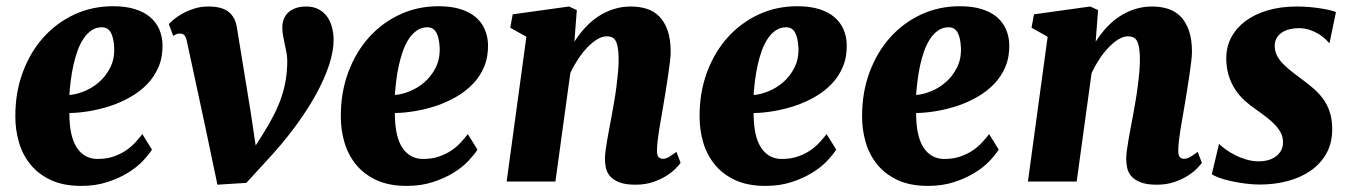

<svg xmlns="http://www.w3.org/2000/svg" viewBox="-20 -589 4380 623"><path d="M29.8 -210Q29.3 -288.1 53.7 -354Q78.1 -419.9 120.8 -467.5Q163.6 -515.1 221.4 -542Q279.3 -568.8 346.7 -568.8Q388.2 -568.8 418.2 -559.3Q448.2 -549.8 467.5 -533.2Q486.8 -516.6 496.6 -494.1Q506.3 -471.7 507.3 -445.8Q508.3 -405.3 495.1 -373.3Q481.9 -341.3 458.5 -316.9Q435.1 -292.5 404.1 -274.7Q373 -256.8 339.1 -245.6Q305.2 -234.4 270.5 -228.5Q235.8 -222.7 205.1 -222.2Q205.1 -146 229.5 -109.6Q253.9 -73.2 296.4 -73.2Q325.7 -73.2 348.4 -81.1Q371.1 -88.9 388.7 -100.8Q406.2 -112.8 419.2 -127Q432.1 -141.1 441.9 -153.8L473.1 -103.5Q462.9 -87.4 443.6 -66.9Q424.3 -46.4 395.5 -28.6Q366.7 -10.7 328.6 1.7Q290.5 14.2 243.7 14.2Q185.1 14.2 144.3 -5.1Q103.5 -24.4 78.1 -56.2Q52.7 -87.9 41.3 -127.9Q29.8 -168 29.8 -210ZM205.1 -280.8Q226.6 -282.2 252.4 -292.5Q278.3 -302.7 300.5 -321.8Q322.8 -340.8 337.2 -368.7Q351.6 -396.5 350.6 -432.6Q349.1 -466.3 339.6 -483.4Q330.1 -500.5 310.5 -500.5Q292 -500.5 277.1 -490.5Q262.2 -480.5 251 -463.6Q239.7 -446.8 231.7 -424.6Q223.6 -402.3 218.3 -377.9Q212.9 -353.5 209.7 -328.4Q206.5 -303.2 205.1 -280.8Z M647 -173.3 586.9 -452.6Q584 -467.8 579.1 -473.6Q574.2 -479.5 565.9 -480Q557.6 -480.5 552.7 -478.3Q547.9 -476.1 542 -472.7L527.8 -510.7Q531.2 -514.6 542 -524.2Q552.7 -533.7 569.6 -543.5Q586.4 -553.2 608.4 -560.5Q630.4 -567.9 655.8 -567.9Q700.2 -567.9 721.7 -550.5Q743.2 -533.2 748.5 -501L793.9 -222.2L809.6 -116.7L834 -155.3Q854.5 -188 869.4 -217.5Q884.3 -247.1 893.8 -275.6Q903.3 -304.2 907.7 -332.8Q912.1 -361.3 912.1 -391.6Q912.1 -403.8 909.7 -417.5Q907.2 -431.2 904.1 -445.3Q900.9 -459.5 898.4 -473.4Q896 -487.3 896 -500.5Q896 -514.6 900.9 -527.1Q905.8 -539.6 915.5 -548.6Q925.3 -557.6 939.7 -562.7Q954.1 -567.9 973.1 -567.9Q997.1 -567.9 1013.9 -558.8Q1030.8 -549.8 1041.5 -534.9Q1052.2 -520 1057.1 -501Q1062 -481.9 1062.5 -462.4Q1063 -424.8 1047.9 -378.4Q1032.7 -332 1004.2 -280.5Q975.6 -229 935.1 -174.6Q894.5 -120.1 844.2 -66.4L779.3 4.4L685.5 10.3Z M1085.9 -210Q1085.4 -288.1 1109.9 -354Q1134.3 -419.9 1177 -467.5Q1219.7 -515.1 1277.6 -542Q1335.4 -568.8 1402.8 -568.8Q1444.3 -568.8 1474.4 -559.3Q1504.4 -549.8 1523.7 -533.2Q1543 -516.6 1552.7 -494.1Q1562.5 -471.7 1563.5 -445.8Q1564.5 -405.3 1551.3 -373.3Q1538.1 -341.3 1514.6 -316.9Q1491.2 -292.5 1460.2 -274.7Q1429.2 -256.8 1395.3 -245.6Q1361.3 -234.4 1326.7 -228.5Q1292 -222.7 1261.2 -222.2Q1261.2 -146 1285.6 -109.6Q1310.1 -73.2 1352.5 -73.2Q1381.8 -73.2 1404.5 -81.1Q1427.2 -88.9 1444.8 -100.8Q1462.4 -112.8 1475.3 -127Q1488.3 -141.1 1498 -153.8L1529.3 -103.5Q1519 -87.4 1499.8 -66.9Q1480.5 -46.4 1451.7 -28.6Q1422.9 -10.7 1384.8 1.7Q1346.7 14.2 1299.8 14.2Q1241.2 14.2 1200.4 -5.1Q1159.7 -24.4 1134.3 -56.2Q1108.9 -87.9 1097.4 -127.9Q1085.9 -168 1085.9 -210ZM1261.2 -280.8Q1282.7 -282.2 1308.6 -292.5Q1334.5 -302.7 1356.7 -321.8Q1378.9 -340.8 1393.3 -368.7Q1407.7 -396.5 1406.7 -432.6Q1405.3 -466.3 1395.8 -483.4Q1386.2 -500.5 1366.7 -500.5Q1348.1 -500.5 1333.3 -490.5Q1318.4 -480.5 1307.1 -463.6Q1295.9 -446.8 1287.8 -424.6Q1279.8 -402.3 1274.4 -377.9Q1269 -353.5 1265.9 -328.4Q1262.7 -303.2 1261.2 -280.8Z M1688 -469.7 1635.7 -499 1643.6 -542.5 1826.2 -567.9 1851.6 -556.2 1843.8 -453.6Q1859.9 -479 1879.6 -500.2Q1899.4 -521.5 1922.4 -536.4Q1945.3 -551.3 1971.7 -559.6Q1998 -567.9 2026.9 -567.9Q2055.2 -567.9 2078.9 -560.3Q2102.5 -552.7 2119.6 -535.2Q2136.7 -517.6 2146.5 -489.5Q2156.2 -461.4 2156.2 -420.4Q2156.2 -409.2 2153.8 -388.4Q2151.4 -367.7 2147.7 -343Q2144 -318.4 2139.9 -292.7Q2135.7 -267.1 2132.3 -246.6Q2129.4 -228 2125.7 -208Q2122.1 -188 2118.9 -168.5Q2115.7 -148.9 2113.8 -131.6Q2111.8 -114.3 2111.8 -100.6Q2111.8 -83 2117.7 -78.4Q2123.5 -73.7 2130.9 -73.7Q2139.2 -73.7 2148.2 -78.4Q2157.2 -83 2174.8 -96.2L2188.5 -60.5Q2184.6 -55.2 2173.6 -43.5Q2162.6 -31.7 2144.3 -19.8Q2126 -7.8 2100.3 1.2Q2074.7 10.3 2042 10.3Q2008.8 10.3 1989.3 2.4Q1969.7 -5.4 1959.5 -17.3Q1949.2 -29.3 1946 -44.2Q1942.9 -59.1 1942.9 -73.2Q1942.9 -83.5 1944.8 -99.4Q1946.8 -115.2 1950.2 -134.5Q1953.6 -153.8 1957.5 -174.8Q1961.4 -195.8 1965.3 -216.3Q1968.8 -235.8 1972.9 -259.5Q1977.1 -283.2 1980.2 -307.9Q1983.4 -332.5 1985.6 -356.9Q1987.8 -381.3 1987.3 -402.8Q1986.8 -422.9 1984.4 -436Q1981.9 -449.2 1977.3 -457Q1972.7 -464.8 1965.6 -468Q1958.5 -471.2 1948.7 -471.2Q1934.1 -471.2 1918.2 -461.7Q1902.3 -452.1 1886.5 -435.8Q1870.6 -419.4 1856.2 -397.7Q1841.8 -376 1830.6 -352.1L1782.2 0H1624Z M2250 -210Q2249.5 -288.1 2273.9 -354Q2298.3 -419.9 2341.1 -467.5Q2383.8 -515.1 2441.7 -542Q2499.5 -568.8 2566.9 -568.8Q2608.4 -568.8 2638.4 -559.3Q2668.5 -549.8 2687.7 -533.2Q2707 -516.6 2716.8 -494.1Q2726.6 -471.7 2727.5 -445.8Q2728.5 -405.3 2715.3 -373.3Q2702.1 -341.3 2678.7 -316.9Q2655.3 -292.5 2624.3 -274.7Q2593.3 -256.8 2559.3 -245.6Q2525.4 -234.4 2490.7 -228.5Q2456.1 -222.7 2425.3 -222.2Q2425.3 -146 2449.7 -109.6Q2474.1 -73.2 2516.6 -73.2Q2545.9 -73.2 2568.6 -81.1Q2591.3 -88.9 2608.9 -100.8Q2626.5 -112.8 2639.4 -127Q2652.3 -141.1 2662.1 -153.8L2693.4 -103.5Q2683.1 -87.4 2663.8 -66.9Q2644.5 -46.4 2615.7 -28.6Q2586.9 -10.7 2548.8 1.7Q2510.7 14.2 2463.9 14.2Q2405.3 14.2 2364.5 -5.1Q2323.7 -24.4 2298.3 -56.2Q2272.9 -87.9 2261.5 -127.9Q2250 -168 2250 -210ZM2425.3 -280.8Q2446.8 -282.2 2472.7 -292.5Q2498.5 -302.7 2520.8 -321.8Q2543 -340.8 2557.4 -368.7Q2571.8 -396.5 2570.8 -432.6Q2569.3 -466.3 2559.8 -483.4Q2550.3 -500.5 2530.8 -500.5Q2512.2 -500.5 2497.3 -490.5Q2482.4 -480.5 2471.2 -463.6Q2460 -446.8 2451.9 -424.6Q2443.8 -402.3 2438.5 -377.9Q2433.1 -353.5 2429.9 -328.4Q2426.8 -303.2 2425.3 -280.8Z M2777.3 -210Q2776.9 -288.1 2801.3 -354Q2825.7 -419.9 2868.4 -467.5Q2911.1 -515.1 2969 -542Q3026.9 -568.8 3094.2 -568.8Q3135.7 -568.8 3165.8 -559.3Q3195.8 -549.8 3215.1 -533.2Q3234.4 -516.6 3244.1 -494.1Q3253.9 -471.7 3254.9 -445.8Q3255.9 -405.3 3242.7 -373.3Q3229.5 -341.3 3206.1 -316.9Q3182.6 -292.5 3151.6 -274.7Q3120.6 -256.8 3086.7 -245.6Q3052.7 -234.4 3018.1 -228.5Q2983.4 -222.7 2952.6 -222.2Q2952.6 -146 2977.1 -109.6Q3001.5 -73.2 3043.9 -73.2Q3073.2 -73.2 3095.9 -81.1Q3118.7 -88.9 3136.2 -100.8Q3153.8 -112.8 3166.7 -127Q3179.7 -141.1 3189.5 -153.8L3220.7 -103.5Q3210.4 -87.4 3191.2 -66.9Q3171.9 -46.4 3143.1 -28.6Q3114.3 -10.7 3076.2 1.7Q3038.1 14.2 2991.2 14.2Q2932.6 14.2 2891.8 -5.1Q2851.1 -24.4 2825.7 -56.2Q2800.3 -87.9 2788.8 -127.9Q2777.3 -168 2777.3 -210ZM2952.6 -280.8Q2974.1 -282.2 3000 -292.5Q3025.9 -302.7 3048.1 -321.8Q3070.3 -340.8 3084.7 -368.7Q3099.1 -396.5 3098.1 -432.6Q3096.7 -466.3 3087.2 -483.4Q3077.6 -500.5 3058.1 -500.5Q3039.6 -500.5 3024.7 -490.5Q3009.8 -480.5 2998.5 -463.6Q2987.3 -446.8 2979.2 -424.6Q2971.2 -402.3 2965.8 -377.9Q2960.4 -353.5 2957.3 -328.4Q2954.1 -303.2 2952.6 -280.8Z M3379.4 -469.7 3327.1 -499 3335 -542.5 3517.6 -567.9 3543 -556.2 3535.2 -453.6Q3551.3 -479 3571 -500.2Q3590.8 -521.5 3613.8 -536.4Q3636.7 -551.3 3663.1 -559.6Q3689.5 -567.9 3718.3 -567.9Q3746.6 -567.9 3770.3 -560.3Q3793.9 -552.7 3811 -535.2Q3828.1 -517.6 3837.9 -489.5Q3847.7 -461.4 3847.7 -420.4Q3847.7 -409.2 3845.2 -388.4Q3842.8 -367.7 3839.1 -343Q3835.4 -318.4 3831.3 -292.7Q3827.1 -267.1 3823.7 -246.6Q3820.8 -228 3817.1 -208Q3813.5 -188 3810.3 -168.5Q3807.1 -148.9 3805.2 -131.6Q3803.2 -114.3 3803.2 -100.6Q3803.2 -83 3809.1 -78.4Q3814.9 -73.7 3822.3 -73.7Q3830.6 -73.7 3839.6 -78.4Q3848.6 -83 3866.2 -96.2L3879.9 -60.5Q3876 -55.2 3865 -43.5Q3854 -31.7 3835.7 -19.8Q3817.4 -7.8 3791.7 1.2Q3766.1 10.3 3733.4 10.3Q3700.2 10.3 3680.7 2.4Q3661.1 -5.4 3650.9 -17.3Q3640.6 -29.3 3637.5 -44.2Q3634.3 -59.1 3634.3 -73.2Q3634.3 -83.5 3636.2 -99.4Q3638.2 -115.2 3641.6 -134.5Q3645 -153.8 3648.9 -174.8Q3652.8 -195.8 3656.7 -216.3Q3660.2 -235.8 3664.3 -259.5Q3668.5 -283.2 3671.6 -307.9Q3674.8 -332.5 3677 -356.9Q3679.2 -381.3 3678.7 -402.8Q3678.2 -422.9 3675.8 -436Q3673.3 -449.2 3668.7 -457Q3664.1 -464.8 3657 -468Q3649.9 -471.2 3640.1 -471.2Q3625.5 -471.2 3609.6 -461.7Q3593.8 -452.1 3577.9 -435.8Q3562 -419.4 3547.6 -397.7Q3533.2 -376 3522 -352.1L3473.6 0H3315.4Z M3935.5 -122.1Q3943.4 -114.3 3956.8 -104.5Q3970.2 -94.7 3987.3 -85.9Q4004.4 -77.1 4024.4 -71.3Q4044.4 -65.4 4065.9 -65.4Q4079.1 -65.4 4092.8 -68.8Q4106.4 -72.3 4117.7 -79.8Q4128.9 -87.4 4136 -99.1Q4143.1 -110.8 4143.1 -127.9Q4143.1 -142.6 4137 -155.8Q4130.9 -168.9 4119.1 -181.9Q4107.4 -194.8 4090.8 -207.8Q4074.2 -220.7 4053.2 -235.4Q4036.1 -247.1 4019.3 -262.2Q4002.4 -277.3 3989 -297.1Q3975.6 -316.9 3967.3 -342.5Q3959 -368.2 3959 -400.4Q3959 -437 3975.3 -467.8Q3991.7 -498.5 4021.5 -520.8Q4051.3 -543 4093.5 -555.4Q4135.7 -567.9 4188 -567.9Q4208 -567.9 4228 -566.2Q4248 -564.5 4265.1 -561.8Q4282.2 -559.1 4295.4 -555.9Q4308.6 -552.7 4314.9 -549.8L4293.9 -448.7Q4289.1 -454.1 4280.3 -462.4Q4271.5 -470.7 4259 -478.5Q4246.6 -486.3 4230.2 -491.9Q4213.9 -497.6 4194.3 -497.6Q4178.7 -497.6 4164.6 -494.1Q4150.4 -490.7 4139.6 -483.6Q4128.9 -476.6 4122.6 -465.8Q4116.2 -455.1 4116.2 -440.4Q4116.2 -425.8 4121.6 -413.1Q4127 -400.4 4137.9 -387.7Q4148.9 -375 4165.5 -361.6Q4182.1 -348.1 4204.1 -332Q4224.6 -316.9 4242.7 -301.3Q4260.7 -285.6 4274.2 -266.8Q4287.6 -248 4295.2 -224.4Q4302.7 -200.7 4302.7 -169.9Q4302.7 -124 4283.4 -90.3Q4264.2 -56.6 4231.7 -34.4Q4199.2 -12.2 4157 -1.2Q4114.7 9.8 4068.8 9.8Q4045.4 9.8 4020.5 6.6Q3995.6 3.4 3973.9 -1.5Q3952.1 -6.3 3935.5 -12.5Q3918.9 -18.6 3912.1 -23.9Z"/></svg>

Font: Merriweather UltraBold
Style: Italic
Weight: 900
Italic angle: -7°
Designer: Eben Sorkin ( eben@eyebytes.com )
Foundry: Eben Sorkin ( eben@eyebytes.com )
Version: Version 1.52; ttfautohint (v1.4.1)